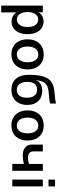

<svg xmlns="http://www.w3.org/2000/svg" viewBox="1103 -1870 952 3198"><g transform="rotate(90 1579.0 -271.0)"><path d="M338 12Q290 12 250.5 -8.5Q211 -29 189 -66H187V185H73V-508H184V-438H186Q208 -477 248.5 -499Q289 -521 337 -521Q401 -521 449 -488Q497 -455 523 -394.5Q549 -334 549 -254Q549 -174 523 -113.5Q497 -53 449.5 -20.5Q402 12 338 12ZM181 -254Q181 -172 214.5 -124Q248 -76 304 -76Q362 -76 396 -124.5Q430 -173 430 -254Q430 -335 396 -383.5Q362 -432 304 -432Q248 -432 214.5 -384.5Q181 -337 181 -254Z M886 -523Q962 -523 1018.5 -490Q1075 -457 1105.5 -396.5Q1136 -336 1136 -254Q1136 -172 1105.5 -111.5Q1075 -51 1018.5 -18Q962 15 886 15Q810 15 753 -18Q696 -51 665.5 -111.5Q635 -172 635 -254Q635 -336 665.5 -396.5Q696 -457 753 -490Q810 -523 886 -523ZM886 -433Q825 -433 790 -385Q755 -337 755 -254Q755 -171 790 -123Q825 -75 886 -75Q947 -75 982 -123Q1017 -171 1017 -254Q1017 -337 982 -385Q947 -433 886 -433Z M1541 -608Q1458 -603 1412.5 -580Q1367 -557 1345.5 -513.5Q1324 -470 1314 -395H1316Q1336 -443 1379.5 -470.5Q1423 -498 1493 -498Q1601 -498 1664.5 -431.5Q1728 -365 1728 -251Q1728 -170 1697.5 -110Q1667 -50 1610 -17.5Q1553 15 1477 15Q1357 15 1291.5 -61Q1226 -137 1226 -278Q1226 -436 1257 -525.5Q1288 -615 1350.5 -655Q1413 -695 1518 -703Q1648 -713 1704 -727V-629Q1655 -616 1541 -608ZM1344 -250Q1344 -167 1379 -121Q1414 -75 1477 -75Q1539 -75 1573.5 -119Q1608 -163 1608 -243Q1608 -323 1572.5 -368Q1537 -413 1474 -413Q1406 -413 1375 -369Q1344 -325 1344 -250Z M2070 -523Q2146 -523 2202.5 -490Q2259 -457 2289.5 -396.5Q2320 -336 2320 -254Q2320 -172 2289.5 -111.5Q2259 -51 2202.5 -18Q2146 15 2070 15Q1994 15 1937 -18Q1880 -51 1849.5 -111.5Q1819 -172 1819 -254Q1819 -336 1849.5 -396.5Q1880 -457 1937 -490Q1994 -523 2070 -523ZM2070 -433Q2009 -433 1974 -385Q1939 -337 1939 -254Q1939 -171 1974 -123Q2009 -75 2070 -75Q2131 -75 2166 -123Q2201 -171 2201 -254Q2201 -337 2166 -385Q2131 -433 2070 -433Z M2711 0V-193Q2643 -174 2570 -174Q2483 -174 2435.5 -215Q2388 -256 2388 -331V-508H2502V-353Q2502 -308 2529 -284.5Q2556 -261 2607 -261Q2662 -261 2711 -278V-508H2825V0Z M2971 -603V-712H3085V-603ZM2971 0V-508H3085V0Z"/></g></svg>

Font: CST
Style: Medium
Weight: 500
Version: Version 1.00